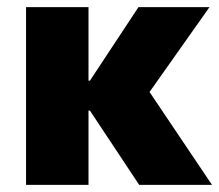

<svg xmlns="http://www.w3.org/2000/svg" viewBox="-20 -518 614 538"><path d="M53 0V-498H228V-292H232L368 -498H567L377 -229L381 -287L574 0H370L232 -208H228V0Z"/></svg>

Font: Nunito Sans 10pt SemiCondensed Black
Style: Regular
Weight: 900
Width: 4
Designer: Vernon Adams
Foundry: Vernon Adams
Version: Version 3.101;gftools[0.9.27]